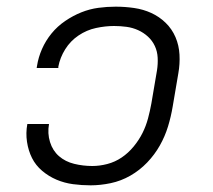

<svg xmlns="http://www.w3.org/2000/svg" viewBox="-20 -548 640 576"><path d="M252 8Q225 8 199 4.5Q173 1 149.5 -9Q126 -19 106.5 -35.5Q87 -52 76 -74Q65 -96 61 -122.5Q57 -149 62 -176H127Q122 -148 130 -122Q138 -96 157 -79.5Q176 -63 202.5 -56.5Q229 -50 257 -50Q279 -50 302 -56Q325 -62 345 -75.5Q365 -89 381 -108.5Q397 -128 407.5 -149Q418 -170 424 -192.5Q430 -215 434 -237L451 -337Q454 -356 453 -375Q452 -394 444.5 -410Q437 -426 424 -438Q411 -450 394.5 -457.5Q378 -465 359.5 -467.5Q341 -470 322 -470Q296 -470 268 -464Q240 -458 215.5 -441.5Q191 -425 175.5 -400Q160 -375 155 -348V-344H90L91 -350Q95 -376 106 -401Q117 -426 134.5 -447.5Q152 -469 175.5 -485Q199 -501 224 -511Q249 -521 275 -524.5Q301 -528 327 -528Q355 -528 382.5 -524Q410 -520 434 -509Q458 -498 477 -479.5Q496 -461 506.5 -436.5Q517 -412 518.5 -384Q520 -356 515 -328L498 -228Q493 -198 484 -168.5Q475 -139 459.5 -111.5Q444 -84 421.5 -60.5Q399 -37 371 -21Q343 -5 312 1.5Q281 8 252 8Z"/></svg>

Font: Iosevka Aile Light Oblique
Style: Regular
Weight: 300
Italic angle: -9°
Designer: Belleve Invis
Foundry: Belleve Invis
Version: Version 31.1.0; ttfautohint (v1.8.4)